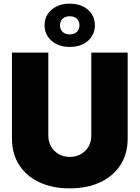

<svg xmlns="http://www.w3.org/2000/svg" viewBox="-20 -1013 758 1042"><path d="M358.4 9.3Q264.6 9.3 194.1 -23.7Q123.5 -56.6 84.2 -117.4Q44.9 -178.2 44.9 -261.2V-727.5H242.2V-277.8Q242.2 -243.7 257.3 -217.5Q272.5 -191.4 298.6 -176.5Q324.7 -161.6 358.9 -161.6Q392.6 -161.6 418.9 -176.5Q445.3 -191.4 460.4 -217.5Q475.6 -243.7 475.6 -277.8V-727.5H672.9V-261.2Q672.9 -178.2 633.5 -117.4Q594.2 -56.6 523.4 -23.7Q452.6 9.3 358.4 9.3ZM358.4 -758.3Q316.9 -758.3 286.4 -773.7Q255.9 -789.1 238.8 -815.7Q221.7 -842.3 221.7 -875.5Q221.7 -909.7 238.5 -936Q255.4 -962.4 286.1 -977.8Q316.9 -993.2 358.4 -993.2Q400.4 -993.2 430.9 -977.8Q461.4 -962.4 478.3 -936Q495.1 -909.7 495.1 -875.5Q495.1 -842.3 478.3 -815.7Q461.4 -789.1 430.9 -773.7Q400.4 -758.3 358.4 -758.3ZM358.4 -826.2Q382.8 -826.2 397 -839.8Q411.1 -853.5 411.1 -875.5Q411.1 -897.9 397 -911.4Q382.8 -924.8 358.4 -924.8Q334 -924.8 319.8 -911.4Q305.7 -897.9 305.7 -875.5Q305.7 -853.5 319.8 -839.8Q334 -826.2 358.4 -826.2Z"/></svg>

Font: Inter 18pt Black
Style: Regular
Weight: 900
Designer: Rasmus Andersson
Foundry: rsms
Version: Version 4.001;git-66647c0bb